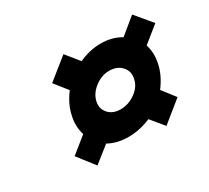

<svg xmlns="http://www.w3.org/2000/svg" viewBox="-101 -749 871 799"><g transform="rotate(-30 334.5 -349.5)"><path d="M178 -257Q164 -302 176 -350Q186 -397 221 -443L172 -505L273 -586L324 -523Q376 -547 429 -547Q483 -547 525 -522L603 -586L669 -507L591 -444Q605 -400 593 -350Q582 -302 547 -256L595 -194L495 -113L444 -175Q389 -152 338 -152Q281 -152 241 -175L164 -114L101 -195ZM476 -349Q484 -383 462.5 -407Q441 -431 403 -431Q366 -431 334 -406.5Q302 -382 294 -349Q286 -315 307 -291.5Q328 -268 365 -268Q403 -268 436 -291.5Q469 -315 476 -349Z"/></g></svg>

Font: Passageway
Style: BdIt
Weight: 700
Foundry: Ascender Corporation
Version: Version 1.11